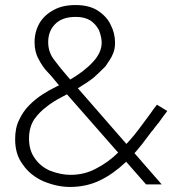

<svg xmlns="http://www.w3.org/2000/svg" viewBox="-20 -731 715 761"><path d="M207 -401 559 0H621L247 -429Q220 -460 196 -492Q171 -523 171 -564Q171 -608 199 -636Q227 -664 280 -664Q315 -664 338 -650Q359 -636 372 -612Q383 -584 383 -562Q383 -523 349 -486Q313 -447 254 -413Q234 -402 206 -389Q173 -373 149 -357Q122 -340 96 -314Q71 -289 56 -256Q40 -225 40 -179Q40 -118 71 -78Q100 -36 151 -13Q206 10 257 10Q324 10 378 -17Q428 -41 478 -88Q520 -127 563 -186L581 -210Q586 -214 593 -225Q600 -233 603 -238Q608 -242 615 -253Q616 -255 621 -261.5Q626 -268 628 -271L643 -291L602 -316Q601 -314 589 -299Q585 -294 576.5 -281.5Q568 -269 563 -263Q552 -248 528 -216Q497 -175 449 -127Q410 -88 361 -63Q315 -38 260 -38Q220 -38 177 -55Q139 -72 117 -105Q95 -136 95 -182Q95 -225 115 -257Q136 -287 166 -309Q189 -328 230 -349Q263 -366 290 -382Q327 -404 352 -424Q366 -436 398 -468Q420 -499 426 -514Q436 -533 436 -562Q436 -600 418 -634Q403 -666 366 -690Q332 -711 280 -711Q228 -711 194 -692Q157 -673 137 -640Q117 -605 117 -564Q117 -525 133 -497Q149 -465 170 -444Q183 -431 207 -401Z"/></svg>

Font: NM-font
Style: Light
Weight: 500
Designer: ""
Foundry: ""
Version: ""